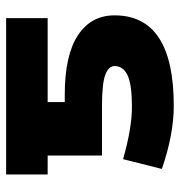

<svg xmlns="http://www.w3.org/2000/svg" viewBox="-1 -563 576 614"><g transform="rotate(-90 287.0 -256.0)"><path d="M252 -122.1Q324.2 -122.1 353.5 -136.2Q382.8 -150.4 382.8 -177.7Q382.8 -196.3 355.5 -207Q328.1 -217.8 255.9 -217.8H96.7V-391.6H36.1V-524.4H536.1V-391.6H267.6V-336.9H291Q417 -336.9 481 -294.9Q544.9 -252.9 544.9 -177.7Q544.9 11.7 255.9 11.7Q164.1 11.7 53.7 -26.4L85 -150.4Q184.6 -122.1 252 -122.1Z"/></g></svg>

Font: Gen Shin Gothic Heavy
Style: Bold
Weight: 900
Designer: [Source Han Sans]
Ryoko NISHIZUKA  (kana & ideographs); Paul D. Hunt (Latin, Greek & Cyrillic); Wenlong ZHANG  (bopomofo
Version: Version 1.002.20150607